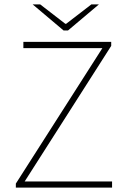

<svg xmlns="http://www.w3.org/2000/svg" viewBox="-20 -850 578 870"><path d="M51.8 0V-18.1L443.8 -631.8H85.9V-660.2H483.9V-642.1L91.8 -27.8H487.8V0ZM268.1 -711.9 127.9 -830.1H162.1L275.9 -742.2H279.8L394 -830.1H428.2L288.1 -711.9Z"/></svg>

Font: Source Sans 3 ExtraLight
Style: Regular
Weight: 200
Designer: Paul D. Hunt
Foundry: Adobe
Version: Version 3.052;hotconv 1.1.0;makeotfexe 2.6.0